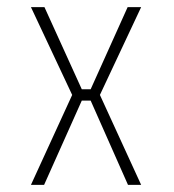

<svg xmlns="http://www.w3.org/2000/svg" viewBox="-20 -520 490 540"><path d="M377 -500 261 -253 377 0H340L235 -237H210L104 0H67L183 -253L67 -500H105L210 -269H235L339 -500Z"/></svg>

Font: League Mono Condensed Thin
Style: Regular
Weight: 100
Width: 1
Designer: Tyler Finck
Foundry: The League of Moveable Type / Tyler Finck
Version: Version 2.210